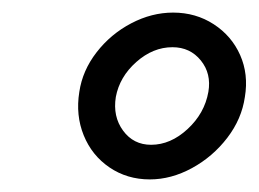

<svg xmlns="http://www.w3.org/2000/svg" viewBox="-20 -732 411 305"><path d="M106 -586Q111 -620 133.5 -649Q156 -678 188.5 -695Q221 -712 255 -712Q291 -712 319.5 -693.5Q348 -675 361.5 -644.5Q375 -614 369 -578Q364 -543 341 -513Q318 -483 285 -465Q252 -447 218 -447Q182 -447 154 -466Q126 -485 113 -517Q100 -549 106 -586ZM311 -586Q316 -615 299 -636Q282 -657 254 -657Q223 -657 196.5 -633.5Q170 -610 164 -578Q159 -547 175.5 -524.5Q192 -502 220 -502Q251 -502 278 -527Q305 -552 311 -586Z"/></svg>

Font: Oak Sans Light Italic
Style: Regular
Weight: 400
Italic angle: -9.5°
Foundry: Erik Kennedy, Walven
Version: Version 1.000;Glyphs 3.1.2 (3151)